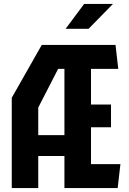

<svg xmlns="http://www.w3.org/2000/svg" viewBox="-20 -959 660 979"><path d="M308.5 0H580L594 -122H444V-310H546V-426H444V-608H583L569 -730H193L40 -460.5V0H175V-163.5H308.5ZM431.5 -812H314.5L409 -939H556ZM175 -270V-410.5L276.5 -608H308.5V-270Z"/></svg>

Font: Monaspace Krypton
Style: Bold
Weight: 700
Designer: Riley Cran & the Lettermatic Team
Foundry: Lettermatic
Version: Version 1.200 (Monaspace Krypton)